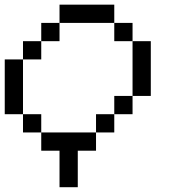

<svg xmlns="http://www.w3.org/2000/svg" viewBox="-20 -635 732 809"><path d="M76.9 -76.9V-153.8H153.8V-76.9ZM384.6 -76.9V-153.8H461.5V-76.9ZM461.5 -153.8V-230.8H538.5V-153.8ZM0 -153.8V-384.6H76.9V-153.8ZM76.9 -384.6V-461.5H153.8V-384.6ZM538.5 -230.8V-461.5H615.4V-230.8ZM153.8 -461.5V-538.5H230.8V-461.5ZM461.5 -461.5V-538.5H538.5V-461.5ZM230.8 -538.5V-615.4H461.5V-538.5ZM153.8 0V-76.9H384.6V0H307.7V153.8H230.8V0Z"/></svg>

Font: Mintsoda - Lime Green 13x16
Style: Regular
Weight: 400
Designer: Mintsoda-15
Version: Version 1.0